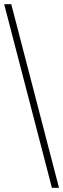

<svg xmlns="http://www.w3.org/2000/svg" viewBox="-20 -780 303 921"><path d="M229 121H263L34 -760H0Z"/></svg>

Font: Noto Serif Hebrew SemiCondensed ExtraLight
Style: Regular
Weight: 200
Width: 4
Designer: Monotype Design Team
Foundry: Monotype Imaging Inc.
Version: Version 2.004